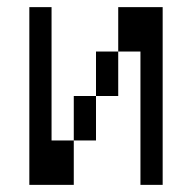

<svg xmlns="http://www.w3.org/2000/svg" viewBox="-20 -520 540 540"><path d="M62.5 -500Q62.5 -500 62.5 0H187.5Q187.5 0 187.5 -125H125Q125 -125 125 -500ZM375 -375Q375 -375 375 0H437.5Q437.5 0 437.5 -500H312.5Q312.5 -500 312.5 -375H250Q250 -375 250 -250H187.5Q187.5 -250 187.5 -125H250Q250 -125 250 -250H312.5Q312.5 -250 312.5 -375Z"/></svg>

Font: Unifont
Style: Regular
Weight: 500
Version: Version 15.1.04